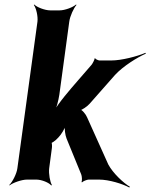

<svg xmlns="http://www.w3.org/2000/svg" viewBox="-20 -796 666 851"><path d="M275 -182 340 -23C343 -16 345 5 341 11L344 12C348 7 366 0 373 0H419C463 0 524 19 553 35L556 32C527 15 481 -28 460 -67L366 -276C361 -289 343 -311 334 -311L333 -307C342 -307 368 -325 378 -337L490 -464C526 -503 589 -542 626 -558L625 -562C588 -546 518 -528 474 -528H421C416 -528 402 -534 402 -538L399 -537C400 -532 390 -514 386 -509C346 -462 304 -416 266 -369C249 -348 226 -317 216 -298L220 -296C230 -315 239 -350 243 -376L287 -700C290 -724 307 -761 319 -774L317 -776C304 -764 268 -750 244 -750H203C179 -750 143 -764 132 -776L130 -774C140 -761 149 -724 146 -700L57 -50C54 -26 35 11 21 24L22 26C37 14 76 0 100 0H141C165 0 198 14 207 26L210 24C202 11 195 -26 198 -50L210 -140C211 -146 211 -164 207 -166L205 -162C209 -161 224 -172 228 -176L239 -187C252 -200 267 -226 271 -240H268C265 -226 269 -197 275 -182Z"/></svg>

Font: Asimov
Style: EdgeNarIt
Weight: 500
Designer: Google
Version: Version 2.000980: 2014